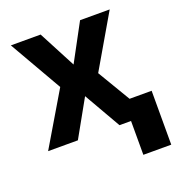

<svg xmlns="http://www.w3.org/2000/svg" viewBox="-128 -634 836 908"><g transform="rotate(-20 290.0 -179.5)"><path d="M275.2 -343.8 375.8 -530.3H524.9L370.6 -265.6L528.8 0H381.2L275.2 -184.6L171.8 0H22L179.6 -265.6L27.5 -530.3H177.3ZM579.7 170.3H439.3V-100.9H579.7Z"/></g></svg>

Font: Pretendard JP Variable
Style: Regular
Weight: 400
Designer: Base glyphs from Inter by Rasmus Andersson; Hangul glyphs from Noto Sans CJK(Source Han Sans) by Jang Soo-young and Kang
Foundry: Kil Hyung-jin
Version: Version 1.307;Glyphs 3.2 (3192)